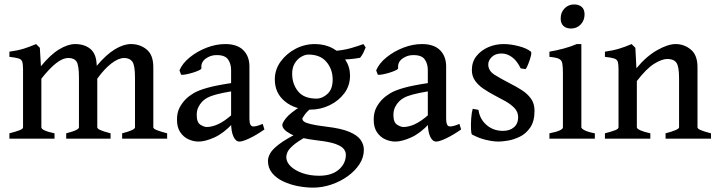

<svg xmlns="http://www.w3.org/2000/svg" viewBox="-20 -632 3272 875"><path d="M536.6 0V-24.4Q568.8 -32.7 582 -39.3Q595.2 -45.9 595.2 -51.8V-278.8Q595.2 -334 583.3 -350.8Q571.3 -367.7 545.9 -367.7Q520 -367.7 487.8 -343Q455.6 -318.4 423.3 -273.4V-51.8Q423.3 -45.9 436 -39.8Q448.7 -33.7 483.9 -24.4V0H281.7V-24.4Q314 -32.7 326.9 -39.3Q339.8 -45.9 339.8 -51.8V-278.8Q339.8 -334 329.1 -350.8Q318.4 -367.7 292 -367.7Q265.6 -367.7 234.9 -343.3Q204.1 -318.8 168.5 -273.4V-51.8Q168.5 -37.1 228.5 -24.4V0H22.9V-24.4Q52.7 -32.2 68.8 -38.3Q85 -44.4 85 -51.8V-315.4Q85 -338.9 81.5 -350.1Q78.1 -361.3 65.2 -365.5Q52.2 -369.6 22.9 -373V-396.5Q62 -401.9 89.6 -410.6Q117.2 -419.4 144.5 -431.2L161.6 -414.1L166.5 -330.1Q210.4 -383.8 250.2 -407.5Q290 -431.2 322.3 -431.2Q364.7 -431.2 391.4 -409.4Q418 -387.7 420.4 -340.3L420.9 -332Q463.9 -383.3 503.4 -407.2Q543 -431.2 576.2 -431.2Q618.7 -431.2 648.7 -406.2Q678.7 -381.3 678.7 -325.7V-51.8Q678.7 -45.9 692.6 -39.8Q706.5 -33.7 741.7 -24.4V0Z M1185.1 -42Q1147 -15.6 1116.2 -1.2Q1085.4 13.2 1071.3 13.2Q1054.2 13.2 1043.7 -10Q1033.2 -33.2 1033.2 -73.2V-312.5Q1033.2 -341.8 1018.8 -361.8Q1004.4 -381.8 964.4 -380.9Q938.5 -380.4 916.7 -364.3Q895 -348.1 897.9 -321.3Q898.4 -316.9 886.5 -311.3Q874.5 -305.7 857.7 -300.5Q840.8 -295.4 825.9 -292.7Q811 -290 805.2 -291.5L797.9 -311.5Q811.5 -343.8 845 -370.8Q878.4 -397.9 921.4 -414.6Q964.4 -431.2 1006.8 -431.2Q1061 -431.2 1088.9 -403.3Q1116.7 -375.5 1116.7 -329.1V-90.3Q1116.7 -55.7 1134.3 -55.7Q1141.1 -55.7 1150.4 -57.9Q1159.7 -60.1 1177.2 -67.4ZM1037.6 -216.3Q991.2 -208.5 965.1 -201.4Q939 -194.3 925.3 -186.8Q911.6 -179.2 902.3 -169.9Q890.6 -157.7 883.5 -142.8Q876.5 -127.9 876.5 -107.9Q876.5 -74.2 893.3 -63.7Q910.2 -53.2 921.9 -53.2Q945.8 -53.2 973.9 -65.9Q1002 -78.6 1037.6 -109.9L1041 -69.8Q999 -24.4 957 -5.6Q915 13.2 884.8 13.2Q861.8 13.2 839.1 2.9Q816.4 -7.3 801.5 -29.3Q786.6 -51.3 786.6 -86.4Q786.6 -118.7 798.1 -140.9Q809.6 -163.1 826.2 -179.7Q840.8 -194.3 862.3 -207.3Q883.8 -220.2 924.6 -231.7Q965.3 -243.2 1037.6 -253.9Z M1638.2 50.8Q1638.2 85.9 1617.7 116.9Q1597.2 147.9 1563.5 171.9Q1529.8 195.8 1488.8 209.5Q1447.8 223.1 1406.7 223.1Q1374 223.1 1338.1 216.3Q1302.2 209.5 1271 194.8Q1239.7 180.2 1220.5 157Q1201.2 133.8 1201.2 101.1Q1201.2 85 1211.4 66.7Q1221.7 48.3 1251.7 25.4Q1281.7 2.4 1340.3 -27.3Q1340.3 -27.3 1350.3 -26.4Q1360.4 -25.4 1370.8 -22.5Q1381.3 -19.5 1382.8 -13.2Q1337.4 11.7 1316.7 29.8Q1295.9 47.9 1290.3 60.8Q1284.7 73.7 1284.7 83.5Q1284.7 106.9 1304.9 126.2Q1325.2 145.5 1359.1 157.2Q1393.1 168.9 1434.1 168.9Q1491.7 168.9 1523.9 141.1Q1556.2 113.3 1556.2 72.8Q1556.2 58.6 1545.9 46.1Q1535.6 33.7 1508.5 23.9Q1481.4 14.2 1429.7 8.3Q1341.3 -2 1304 -21.7Q1266.6 -41.5 1266.6 -63Q1266.6 -72.3 1283.7 -94Q1300.8 -115.7 1353 -149.4L1423.3 -157.2Q1383.8 -130.4 1370.8 -112.3Q1357.9 -94.2 1357.9 -90.8Q1357.9 -84 1365.7 -77.9Q1373.5 -71.8 1397 -66.2Q1420.4 -60.5 1467.3 -54.7Q1534.7 -46.9 1571.8 -31.2Q1608.9 -15.6 1623.5 5.4Q1638.2 26.4 1638.2 50.8ZM1646.5 -416Q1642.1 -404.8 1636.2 -392.3Q1630.4 -379.9 1621.1 -368.7Q1597.2 -364.3 1571.3 -362.1Q1545.4 -359.9 1507.3 -361.3L1487.8 -398.4Q1542 -401.9 1578.9 -412.6Q1615.7 -423.3 1636.2 -431.2ZM1575.2 -287.6Q1575.2 -241.7 1549.1 -206.8Q1522.9 -171.9 1481.4 -152.1Q1439.9 -132.3 1394 -132.3Q1324.7 -132.3 1278.6 -169.9Q1232.4 -207.5 1232.4 -270Q1232.4 -314.5 1258.5 -350.8Q1284.7 -387.2 1326.2 -409.2Q1367.7 -431.2 1415 -431.2Q1460.9 -431.2 1497.1 -411.4Q1533.2 -391.6 1554.2 -359.1Q1575.2 -326.7 1575.2 -287.6ZM1496.1 -269.5Q1496.1 -315.9 1468 -349.6Q1439.9 -383.3 1385.3 -383.3Q1370.6 -383.3 1353.3 -373.5Q1335.9 -363.8 1323.7 -344.2Q1311.5 -324.7 1311.5 -295.9Q1311.5 -249 1338.4 -215.8Q1365.2 -182.6 1422.4 -182.6Q1448.7 -182.6 1472.4 -204.1Q1496.1 -225.6 1496.1 -269.5Z M2081.5 -42Q2043.5 -15.6 2012.7 -1.2Q1981.9 13.2 1967.8 13.2Q1950.7 13.2 1940.2 -10Q1929.7 -33.2 1929.7 -73.2V-312.5Q1929.7 -341.8 1915.3 -361.8Q1900.9 -381.8 1860.8 -380.9Q1835 -380.4 1813.2 -364.3Q1791.5 -348.1 1794.4 -321.3Q1794.9 -316.9 1783 -311.3Q1771 -305.7 1754.2 -300.5Q1737.3 -295.4 1722.4 -292.7Q1707.5 -290 1701.7 -291.5L1694.3 -311.5Q1708 -343.8 1741.5 -370.8Q1774.9 -397.9 1817.9 -414.6Q1860.8 -431.2 1903.3 -431.2Q1957.5 -431.2 1985.4 -403.3Q2013.2 -375.5 2013.2 -329.1V-90.3Q2013.2 -55.7 2030.8 -55.7Q2037.6 -55.7 2046.9 -57.9Q2056.2 -60.1 2073.7 -67.4ZM1934.1 -216.3Q1887.7 -208.5 1861.6 -201.4Q1835.4 -194.3 1821.8 -186.8Q1808.1 -179.2 1798.8 -169.9Q1787.1 -157.7 1780 -142.8Q1772.9 -127.9 1772.9 -107.9Q1772.9 -74.2 1789.8 -63.7Q1806.6 -53.2 1818.4 -53.2Q1842.3 -53.2 1870.4 -65.9Q1898.4 -78.6 1934.1 -109.9L1937.5 -69.8Q1895.5 -24.4 1853.5 -5.6Q1811.5 13.2 1781.2 13.2Q1758.3 13.2 1735.6 2.9Q1712.9 -7.3 1698 -29.3Q1683.1 -51.3 1683.1 -86.4Q1683.1 -118.7 1694.6 -140.9Q1706.1 -163.1 1722.7 -179.7Q1737.3 -194.3 1758.8 -207.3Q1780.3 -220.2 1821 -231.7Q1861.8 -243.2 1934.1 -253.9Z M2416 -127Q2416 -79.6 2396.7 -51.3Q2377.4 -22.9 2349.6 -9.3Q2321.8 4.4 2294.7 8.8Q2267.6 13.2 2252 13.2Q2227.5 13.2 2194.6 5.4Q2161.6 -2.4 2131.3 -19Q2127.4 -21.5 2126.5 -43.5Q2125.5 -65.4 2127.4 -92.5Q2129.4 -119.6 2134.3 -136.2L2160.6 -131.3Q2166 -89.8 2197 -62.7Q2228 -35.6 2272 -35.6Q2303.2 -35.6 2322.3 -52Q2341.3 -68.4 2341.3 -97.7Q2341.3 -121.6 2325.2 -138.9Q2309.1 -156.2 2283.9 -170.4Q2258.8 -184.6 2231.4 -198.7Q2206.5 -211.9 2183.3 -227.5Q2160.2 -243.2 2145.3 -263.9Q2130.4 -284.7 2130.4 -313Q2130.4 -350.1 2151.4 -376.5Q2172.4 -402.8 2205.3 -417Q2238.3 -431.2 2274.9 -431.2Q2307.1 -431.2 2344 -421.6Q2380.9 -412.1 2399.4 -396.5Q2403.3 -393.1 2399.2 -376.2Q2395 -359.4 2387.9 -341.6Q2380.9 -323.7 2375.5 -316.9L2353 -320.3Q2335.9 -355.5 2313.2 -371.8Q2290.5 -388.2 2266.1 -388.2Q2237.3 -388.2 2221.2 -372.3Q2205.1 -356.4 2205.1 -338.4Q2205.1 -309.1 2234.6 -290.8Q2264.2 -272.5 2305.7 -251Q2332 -237.8 2357.4 -221.7Q2382.8 -205.6 2399.4 -183.1Q2416 -160.6 2416 -127Z M2644 -566.4Q2644 -539.1 2626.5 -520.5Q2608.9 -502 2582.5 -502Q2560.5 -502 2547.9 -513.7Q2535.2 -525.4 2535.2 -547.9Q2535.2 -575.7 2553 -593.8Q2570.8 -611.8 2596.2 -611.8Q2617.7 -611.8 2630.9 -600.6Q2644 -589.4 2644 -566.4ZM2483.9 0V-24.4Q2545.4 -36.6 2545.4 -51.8V-296.9Q2545.4 -327.6 2542.7 -342.8Q2540 -357.9 2527.3 -364Q2514.6 -370.1 2483.9 -373V-396.5Q2516.1 -401.9 2549.3 -410.9Q2582.5 -419.9 2608.4 -431.2H2629.4V-51.8Q2629.4 -46.4 2643.6 -38.6Q2657.7 -30.8 2690.9 -24.4V0Z M3013.2 0V-24.4Q3074.7 -40.5 3074.7 -51.8V-276.4Q3074.7 -328.6 3062.7 -345.9Q3050.8 -363.3 3021.5 -363.3Q2996.6 -363.3 2961.2 -341.3Q2925.8 -319.3 2882.3 -262.7V-51.8Q2882.3 -45.4 2898.4 -38.1Q2914.6 -30.8 2943.8 -24.4V0H2736.8V-24.4Q2766.6 -32.2 2782.7 -38.3Q2798.8 -44.4 2798.8 -51.8V-315.4Q2798.8 -338.4 2795.7 -349.6Q2792.5 -360.8 2779.8 -365.2Q2767.1 -369.6 2736.8 -373V-396.5Q2772.5 -401.4 2801.5 -410.2Q2830.6 -418.9 2858.4 -431.2L2875.5 -414.1L2880.4 -320.8Q2924.8 -375 2974.4 -403.1Q3023.9 -431.2 3059.1 -431.2Q3097.7 -431.2 3128.2 -406.2Q3158.7 -381.3 3158.7 -325.7V-51.8Q3158.7 -45.9 3171.6 -39.8Q3184.6 -33.7 3220.2 -24.4V0Z"/></svg>

Font: Dai Banna SIL
Style: Regular
Weight: 400
Designer: Victor Gaultney
Foundry: SIL International
Version: Version 4.000